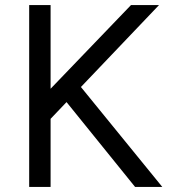

<svg xmlns="http://www.w3.org/2000/svg" viewBox="-20 -742 670 762"><path d="M121.8 -328.4 500 -722H611.2L156.6 -245ZM95.8 -722H180.8V0H95.8ZM220 -366.6 279.4 -423.4 624.2 0H516.2Z"/></svg>

Font: 寒蝉端黑体 Light
Style: Regular
Weight: 300
Designer: ChillDuanSans {Warren2060}; 
Source Han Sans {Ryoko NISHIZUKA 西塚涼子 (kana, bopomofo & ideographs); Paul D. Hunt (Latin, G
Foundry: ChillType&Adobe
Version: Version 1.300;Glyphs 3.3 (3306)